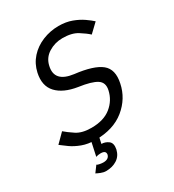

<svg xmlns="http://www.w3.org/2000/svg" viewBox="-162 -601 766 845"><g transform="rotate(-30 220.5 -179.0)"><path d="M156 8 168 -47Q231 -47 268 -77Q305 -107 315 -153Q323 -189 297 -206Q271 -223 207 -232L220 -290Q314 -279 351.5 -248.5Q389 -218 375 -153Q361 -84 304.5 -38Q248 8 156 8ZM266 -508 254 -453Q215 -453 183 -433Q151 -413 143 -376Q126 -302 220 -290L207 -232Q137 -243 103.5 -279Q70 -315 83 -376Q92 -417 118.5 -446.5Q145 -476 184 -492Q223 -508 266 -508ZM4 -55 48 -99Q65 -84 93 -65.5Q121 -47 168 -47L156 8Q119 8 89.5 -3Q60 -14 39 -29Q18 -44 4 -55ZM374 -402Q358 -417 329.5 -435Q301 -453 254 -453L266 -508Q303 -508 332.5 -497Q362 -486 383.5 -471Q405 -456 418 -444ZM146 70Q139 70 133 71Q127 72 122 74L138 0H178L170 36Q189 36 205 48Q221 60 215 90Q208 120 184.5 135Q161 150 129 150Q116 150 102.5 144.5Q89 139 82 135L105 104Q108 107 119 109Q130 111 137 111Q165 111 170 90Q173 70 146 70Z"/></g></svg>

Font: Epunda Sans Light
Style: Italic
Weight: 300
Italic angle: -12.0243°
Designer: Simon Atzbach
Foundry: typofactur
Version: Version 2.204